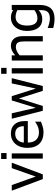

<svg xmlns="http://www.w3.org/2000/svg" viewBox="1178 -1950 978 3374"><g transform="rotate(-90 1667.0 -263.0)"><path d="M399.4 -545.4 251.5 -124.5 102.1 -545.4H2.9L207 0H289.6L495.1 -545.4Z M664.6 -731.9H560.1V-636.7H664.6ZM658.2 -545.4H566.4V0H658.2Z M1029.8 12.7C1050.8 12.7 1069.3 11.2 1085 8.8C1116.7 2.9 1147 -5.9 1176.3 -17.6L1216.3 -33.2V-133.3H1210.9C1192.9 -118.7 1169.4 -105 1140.6 -91.8C1107.4 -76.7 1067.9 -67.4 1028.8 -67.4C915 -67.4 848.6 -137.7 848.6 -263.2H1226.6V-313C1226.6 -398.4 1206.5 -457.5 1166 -500C1127 -541 1076.2 -560.5 1007.8 -560.5C958 -560.5 914.1 -548.8 876 -524.9C799.8 -477.5 755.4 -386.7 755.4 -269.5C755.4 -89.8 856 12.7 1029.8 12.7ZM848.6 -333.5C852.5 -379.9 866.2 -413.1 893.6 -441.9C922.4 -470.7 955.1 -484.9 1002.4 -484.9C1049.3 -484.9 1084 -470.7 1106 -442.9C1125.5 -418 1135.7 -381.8 1137.2 -333.5Z M1888.2 -545.4 1797.4 -123 1664.6 -545.4H1588.9L1459.5 -123L1363.3 -545.4H1267.6L1407.2 0H1491.7L1624 -420.4L1757.3 0H1842.3L1980.5 -545.4Z M2161.6 -731.9H2057.1V-636.7H2161.6ZM2155.3 -545.4H2063.5V0H2155.3Z M2718.8 -354C2718.8 -486.8 2656.2 -560.5 2547.4 -560.5C2490.2 -560.5 2438.5 -535.6 2381.8 -484.9V-545.4H2290V0H2381.8V-407.2C2430.7 -448.2 2480 -473.1 2523.4 -473.1C2568.8 -473.1 2593.8 -460.4 2609.4 -432.6C2621.1 -410.6 2627 -369.6 2627 -310.5V0H2718.8Z M2862.3 87.4V183.1C2911.6 197.3 2969.7 206.5 3022 206.5C3188.5 206.5 3267.6 122.1 3267.6 -62V-545.4H3181.2L3175.8 -522C3131.3 -548.8 3094.2 -560.5 3040 -560.5C2979.5 -560.5 2921.4 -534.2 2880.4 -487.3C2835.9 -436.5 2810.1 -365.7 2810.1 -277.8C2810.1 -106.4 2888.2 -9.3 3013.7 -9.3C3048.3 -9.3 3077.6 -14.2 3101.6 -23.9C3125.5 -33.7 3149.9 -49.8 3175.8 -72.3V-24.4C3175.8 22.5 3167.5 56.2 3147.5 82C3125.5 109.4 3085.4 124.5 3029.3 124.5C2998.5 124.5 2975.1 120.1 2935.5 110.4C2910.2 104 2887.2 96.2 2867.2 87.4ZM3175.8 -147.9C3135.3 -114.3 3081.5 -94.2 3034.2 -94.2C2944.3 -94.2 2904.8 -156.2 2904.8 -279.8C2904.8 -406.7 2961.9 -478 3054.7 -478C3093.8 -478 3130.9 -468.8 3175.8 -447.3Z"/></g></svg>

Font: SG Kara
Style: Regular
Weight: 400
Designer: Damoon Khanjanzadeh
Version: Version 1.000